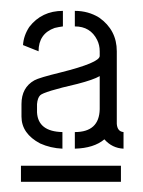

<svg xmlns="http://www.w3.org/2000/svg" viewBox="-20 -708 269 362"><path d="M19.5 -365.2V-395.5H208V-365.2ZM20.5 -488.3Q20.5 -456.1 55.7 -437.5Q75.2 -428.7 97.7 -427.7V-459Q51.8 -460 49.8 -496.1V-511.7Q50.8 -523.4 55.7 -528.3Q62.5 -535.2 126 -549.8Q156.2 -557.6 168 -564.5V-502Q167 -459 121.1 -459V-427.7Q157.2 -428.7 176.8 -445.3Q191.4 -428.7 212.9 -427.7V-459Q201.2 -460 200.2 -474.6V-611.3Q200.2 -651.4 167 -674.8Q146.5 -687.5 121.1 -687.5V-658.2Q150.4 -658.2 163.1 -632.8Q168 -623 168 -611.3V-602.5Q168 -589.8 93.8 -571.3Q53.7 -561.5 44.9 -556.6Q20.5 -543 20.5 -511.7ZM23.4 -623 52.7 -611.3Q52.7 -644.5 83 -655.3Q90.8 -657.2 98.6 -658.2V-687.5Q58.6 -687.5 35.2 -657.2Q24.4 -640.6 23.4 -623Z"/></svg>

Font: Post No Bills Colombo
Style: Medium
Weight: 600
Designer: Kosala Senevirathne, Siva Puranthara, Lasantha Premarathna, Tharique Azeez
Foundry: Mooniak
Version: Version 1.220 ; ttfautohint (v1.5)